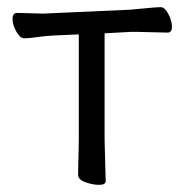

<svg xmlns="http://www.w3.org/2000/svg" viewBox="-20 -506 515 536"><path d="M272 -115 275 0Q275 10 256.5 10Q238 10 218 2.5Q198 -5 198 -18Q198 -26 198.5 -46.5Q199 -67 199.5 -87.5Q200 -108 200 -115V-410L132 -407Q108 -406 84 -402.5Q60 -399 48 -399Q36 -399 25.5 -418Q15 -437 15 -453.5Q15 -470 28 -470L100 -468L344 -479Q369 -481 393 -483.5Q417 -486 428.5 -486Q440 -486 450 -467Q460 -448 460 -431.5Q460 -415 448 -415L362 -417H345L272 -413Z"/></svg>

Font: ToneOZ-Pinyin-WenKai-Regular
Style: Regular
Weight: 400
Designer: Fontworks Inc.
Foundry: ToneOZ
Version: Version 0.240331